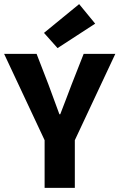

<svg xmlns="http://www.w3.org/2000/svg" viewBox="-28 -914 581 934"><path d="M189 0H336V-232L533 -652H379L320 -502C302 -453 284 -408 265 -358H261C243 -408 226 -453 208 -502L150 -652H-8L189 -232ZM252 -680 435 -799 357 -894 186 -754Z"/></svg>

Font: Giro Sans Regular
Style: Bold
Weight: 700
Designer: Paul D. Hunt
Foundry: Adobe Systems Incorporated
Version: Version 1.000;PS 1.0;hotconv 1.0.88;makeotf.lib2.5.647800